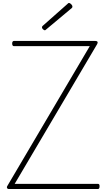

<svg xmlns="http://www.w3.org/2000/svg" viewBox="-20 -1274 720 1294"><path d="M40 0Q34 0 30.5 -3Q27 -6 26.5 -10.5Q26 -15 29 -20L585 -963H73Q69 -963 65.5 -967Q62 -971 62 -981Q62 -990 65.5 -994Q69 -998 73 -998H623Q634 -998 637 -992Q640 -986 635 -977L79 -35H640Q645 -35 648 -31.5Q651 -28 651 -19Q651 -9 648 -4.5Q645 0 640 0ZM282 -1070Q277 -1070 270 -1076.5Q263 -1083 263 -1088Q263 -1090 263.5 -1093Q264 -1096 267 -1099L433 -1246Q437 -1249 439 -1251.5Q441 -1254 445 -1254Q449 -1254 454.5 -1250Q460 -1246 464 -1240.5Q468 -1235 468 -1230Q468 -1227 467.5 -1225Q467 -1223 464 -1220L293 -1077Q289 -1074 287 -1072Q285 -1070 282 -1070Z"/></svg>

Font: Playwrite NG Modern Thin
Style: Regular
Weight: 250
Designer: Veronika Burian, José Scaglione
Foundry: TypeTogether
Version: Version 1.002